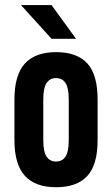

<svg xmlns="http://www.w3.org/2000/svg" viewBox="-20 -746 450 773"><path d="M38.1 -182.6V-344.7Q38.1 -445.3 81.1 -491.2Q123 -536.1 206.1 -536.1Q289.1 -536.1 331.1 -491.2Q373 -446.3 373 -344.7V-182.6Q373 -82 331.1 -37.1Q289.1 7.8 206.1 7.8Q123 7.8 81.1 -37.1Q38.1 -83 38.1 -182.6ZM256.8 -181.6V-345.7Q256.8 -391.6 244.1 -411.1Q231.4 -431.6 205.1 -431.6Q180.7 -431.6 167 -411.1Q154.3 -391.6 154.3 -345.7V-181.6Q154.3 -135.7 167 -116.2Q180.7 -95.7 205.1 -95.7Q231.4 -95.7 244.1 -116.2Q256.8 -135.7 256.8 -181.6ZM64.5 -725.6H187.5L286.1 -589.8H187.5Z"/></svg>

Font: Dinish Condensed
Style: Bold
Weight: 700
Width: 3
Designer: Bert Driehuis
Foundry: Playbeing
Version: Version 3.006; git-39231f3c-release